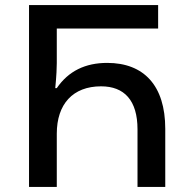

<svg xmlns="http://www.w3.org/2000/svg" viewBox="-20 -734 758 754"><path d="M94 0H203V-209C203 -325 266 -395 377 -395C468 -395 520 -340 520 -226V0H629V-228C629 -398 545 -487 401 -487C315 -487 249 -455 203 -388H197C202 -438 203 -471 203 -486V-622H601V-714H94Z"/></svg>

Font: Noto Sans Georgian Medium
Style: Regular
Weight: 500
Designer: Monotype Design Team, Akaki Razmadze
Foundry: Google LLC
Version: Version 2.005